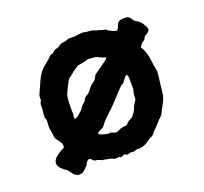

<svg xmlns="http://www.w3.org/2000/svg" viewBox="-70 -456 606 569"><g transform="rotate(-15 233.0 -171.0)"><path d="M164.6 7.8Q160.2 7.8 155.3 2.9Q143.1 -8.8 134.8 15.1Q123.5 29.3 121.1 30.8Q107.9 40.5 94.2 32.2Q90.8 31.2 84.5 22.5Q78.1 14.2 73.2 12.2Q68.4 10.3 66.9 8.8Q27.8 -16.1 73.7 -46.9Q76.2 -48.8 80.1 -50.3Q84 -51.8 84 -58.6Q84 -65.4 78.1 -71.8Q72.3 -78.1 70.8 -80.1Q69.8 -82 66.9 -85Q64 -87.9 63.5 -93.3Q63 -98.6 59.6 -110.4Q56.2 -122.1 56.2 -127.9V-141.1Q56.2 -147 51.8 -152.8Q50.8 -161.6 51.8 -183.1L50.8 -192.9Q50.8 -200.7 54.2 -205.1Q54.2 -208 53.7 -213.9Q53.2 -219.7 54.2 -223.6Q55.2 -227.5 58.1 -234.4Q61 -241.7 68.8 -265.1Q76.7 -288.6 93.3 -304.2Q109.9 -319.8 112.3 -324.2Q115.2 -328.6 119.6 -329.6Q124.5 -330.6 128.4 -335.4Q131.8 -340.3 136.7 -341.8Q141.1 -342.8 143.1 -343.8Q145 -344.7 150.4 -349.1Q155.3 -353 158.2 -354Q161.1 -355 165 -355.5Q168.9 -356 169.9 -356.9L181.2 -361.8L199.2 -362.8L210.9 -365.7Q224.1 -368.2 229.5 -368.2L235.8 -367.2H250.5Q256.8 -367.2 261.7 -365.2Q266.6 -363.3 269.5 -363.3Q272.9 -363.8 273.9 -362.8L286.1 -359.9Q287.1 -358.9 289.6 -359.4Q294.4 -360.4 299.8 -355Q322.8 -344.7 326.2 -348.1Q330.1 -352.1 331.1 -356.9Q332 -361.8 335 -369.1Q339.8 -376 352.5 -377.4Q365.2 -378.9 368.2 -377Q372.1 -375 377 -369.1Q381.8 -363.3 382.8 -362.3Q383.8 -361.3 392.1 -357.4Q400.4 -354 408.7 -342.8Q417 -331.1 416.5 -326.2Q416 -321.3 409.7 -316.4Q403.3 -311.5 400.9 -310.1Q400.9 -309.1 398.9 -305.2Q397 -301.3 396 -298.8Q386.2 -293.9 380.9 -280.8Q381.8 -278.8 389.2 -269Q398.9 -249 403.8 -220.2L409.2 -201.2Q410.2 -193.4 409.2 -175.8Q408.2 -158.2 408.2 -138.7Q408.2 -119.1 400.4 -102.5Q392.6 -85.9 390.1 -78.1Q387.2 -70.3 383.3 -66.4Q378.9 -62.5 371.1 -51.8Q363.3 -41 359.4 -36.6Q355.5 -32.2 354 -30.3Q353 -28.3 350.6 -25.4Q348.1 -22 347.2 -20Q336.9 -13.2 333 -11.2Q316.9 4.9 300.8 6.8Q298.8 7.8 295.9 7.3Q293 6.8 291 7.8L279.8 12.2Q277.8 12.2 274.9 11.7Q271 11.2 266.1 13.7Q261.2 16.6 256.8 14.6Q252 12.2 250.5 12.7Q249 13.2 245.6 15.6Q242.2 18.1 240.2 18.1L232.9 16.1L223.1 18.1Q216.8 18.1 213.9 15.1L189.9 12.2H185.1L169.9 7.8ZM320.3 -126.5Q324.2 -132.8 325.2 -135.7Q326.2 -138.7 325.2 -146.5Q324.2 -153.8 327.1 -167L324.2 -201.2Q321.3 -221.7 311.5 -205.6Q309.1 -201.7 307.1 -198.7Q305.2 -196.3 303.7 -193.4Q302.2 -190.4 299.3 -189.5Q296.4 -188 292 -183.1Q286.1 -176.3 274.4 -160.6Q254.9 -134.3 236.8 -115.2Q218.8 -95.7 211.9 -82Q210 -80.1 200.7 -74.7Q191.4 -69.3 192.9 -67.9Q194.8 -61 219.2 -59.1Q221.2 -58.1 224.6 -59.6Q228.5 -61.5 235.4 -58.6Q241.2 -56.2 245.1 -56.6Q249 -57.1 256.3 -61.5Q265.1 -66.9 272.9 -67.4Q280.8 -67.9 284.7 -73.7Q288.6 -80.1 295.9 -83.5Q303.2 -87.4 308.6 -97.7Q314 -107.4 314.9 -112.3Q315.9 -117.2 316.4 -118.7Q316.9 -120.1 320.3 -126.5ZM230 -288.1H220.2Q219.2 -287.1 207.5 -283.2Q195.8 -279.3 192.4 -278.8Q187 -278.8 179.2 -271Q171.4 -266.1 158.2 -252Q156.2 -252 151.9 -246.6Q147.9 -241.2 147.5 -238.3Q147 -235.4 145 -231.9Q143.1 -228.5 139.6 -218.8Q135.7 -209 133.8 -201.2Q131.8 -193.4 133.3 -171.9Q134.8 -149.9 135.7 -145.5Q136.7 -141.6 135.7 -134.8Q135.3 -127.9 138.2 -127Q145 -129.4 149.4 -134.3Q153.3 -138.7 158.2 -143.6Q163.1 -148.4 163.6 -150.4Q164.1 -152.3 165.5 -154.3Q167 -156.2 168 -158.2Q168.9 -160.2 172.4 -163.6Q175.8 -167 177.7 -168.9Q179.7 -170.9 180.7 -174.8Q183.6 -182.1 189 -185.1Q194.3 -187.5 200.2 -196.3Q206.1 -205.1 208 -208Q210 -210.9 215.8 -215.8Q221.7 -220.7 223.6 -223.6Q225.6 -226.6 227.5 -231.4Q229 -235.8 230 -237.8Q231.9 -239.7 254.9 -258.8Q277.8 -277.8 272.9 -279.3Q268.1 -280.8 265.1 -280.8Q246.1 -288.1 241.2 -288.1Q236.3 -288.1 230 -288.1Z"/></g></svg>

Font: AntiqueNobleRegular
Style: Regular
Weight: 400
Version: Version 0.1